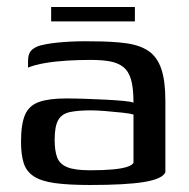

<svg xmlns="http://www.w3.org/2000/svg" viewBox="-20 -522 539 548"><path d="M237 6Q175 6 136 0.5Q97 -5 76 -19Q55 -33 47.5 -57Q40 -81 40 -117Q40 -168 51.5 -194.5Q63 -221 91.5 -231Q120 -241 168 -241Q193 -241 223.5 -240Q254 -239 282.5 -237.5Q311 -236 332.5 -234Q354 -232 361 -229Q361 -271 354 -295Q347 -319 331.5 -331Q316 -343 293 -347Q270 -351 239 -351Q205 -351 171.5 -349Q138 -347 108.5 -342Q79 -337 60 -329V-348Q60 -371 72.5 -381Q85 -391 103 -394Q123 -399 162 -402Q201 -405 245 -404Q301 -404 340.5 -398.5Q380 -393 404.5 -376Q429 -359 440.5 -325Q452 -291 452 -234V-30Q443 -11 391 -2.5Q339 6 237 6ZM237 -36Q277 -36 302.5 -38.5Q328 -41 342 -45.5Q356 -50 361 -57V-195Q352 -198 329 -200.5Q306 -203 281 -205Q256 -207 239 -207Q202 -207 179 -202Q156 -197 146 -179Q136 -161 136 -123Q136 -92 143 -73Q150 -54 171.5 -45Q193 -36 237 -36ZM126 -461V-502H365V-461Z"/></svg>

Font: Genos Thin Medium
Style: Regular
Weight: 500
Version: Version 1.010